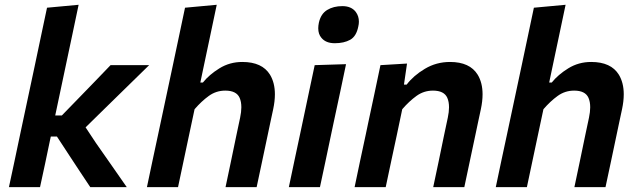

<svg xmlns="http://www.w3.org/2000/svg" viewBox="-20 -764 2604 784"><path d="M16.5 0Q28 -54 39 -105Q49.5 -155.5 62.5 -216.5L121.5 -493.5Q134.5 -555 147 -614.5L172 -732.5L301 -744.5Q288.5 -685 275.5 -623.2Q262.5 -561.5 248 -493.5L205.5 -292.5H232.5L302.5 -364.5Q335 -398 367.2 -431.2Q399.5 -464.5 431.5 -498H589L498 -409Q452.5 -364.5 406.5 -319.5L329.5 -244L371.5 -180.5Q403 -135.5 434.8 -90Q466.5 -44.5 497.5 0H348.5Q327.5 -31.5 306.5 -63.2Q285.5 -95 264.5 -127L212.5 -206.5H187.5L184.5 -193Q173.5 -140.5 164 -95Q154 -49.5 143.5 0Z M580 0Q589.5 -45 602 -104.5Q613 -155 626 -216.5L685 -493.5Q698 -555 710.5 -614Q723 -673 735.5 -732.5L865 -744.5Q852.5 -685 839.5 -623.5Q826.5 -562 812 -493.5L798 -427H808.5Q834 -459 876 -485Q918 -511 969.5 -511Q1050.5 -511 1082.5 -459Q1102.5 -426 1102.5 -379Q1102.5 -351 1095.5 -318Q1091 -297 1085.5 -271.5Q1080 -246 1074 -217Q1061 -155 1050.2 -104.5Q1039.5 -54 1028 0H901Q912.5 -54.5 923 -104.5Q933 -154 945 -210.5L960.5 -283.5Q965.5 -307 965.5 -326Q965.5 -348.5 958.5 -364.5Q945.5 -394 900 -394Q862.5 -394 832.5 -372.2Q802.5 -350.5 774.5 -318L751.5 -210Q739.5 -153.5 729 -103.8Q718.5 -54 707 0Z M1159.5 0Q1169.5 -48 1181.5 -104.5Q1192.5 -155 1205.5 -217L1216 -266.5Q1231.5 -339 1242.5 -392Q1253.5 -444.5 1265 -498L1393 -502Q1381.5 -446.5 1370.2 -393.5Q1359 -340.5 1343 -266.5L1332.5 -217Q1319.5 -155 1308.8 -104.5Q1298 -54 1286.5 0ZM1347 -587.5Q1310.5 -587.5 1292.5 -609.5Q1279.5 -624.5 1279.5 -648.5Q1279.5 -659 1282 -671Q1290 -707.5 1315.8 -723.2Q1341.5 -739 1378 -739Q1415 -739 1433 -715Q1445.5 -698 1445.5 -675.5Q1445.5 -666 1443 -655.5Q1435 -615.5 1409.8 -601.5Q1384.5 -587.5 1347 -587.5Z M1428 0Q1439.5 -53.5 1450 -105Q1461 -155.5 1474 -217L1484.5 -267Q1495.5 -318.5 1508 -377Q1520.5 -435.5 1533.5 -498L1642 -504.5L1629.5 -418.5H1640.5Q1668 -455 1714.8 -483Q1761.5 -511 1817.5 -511Q1898.5 -511 1930.5 -459Q1950.5 -426 1950.5 -379Q1950.5 -351 1943.5 -318Q1939 -297 1933.5 -271.5Q1928 -246 1922 -217Q1909 -155.5 1898.2 -104.8Q1887.5 -54 1876 0H1749Q1760.5 -54.5 1771 -104Q1781 -153.5 1793 -210.5L1808.5 -283.5Q1813.5 -307 1813.5 -326Q1813.5 -348.5 1806.5 -364.5Q1793.5 -394 1748 -394Q1710.5 -394 1680.5 -372.2Q1650.5 -350.5 1622.5 -318L1600 -211Q1587.5 -153.5 1577 -103.8Q1566.5 -54 1555 0Z M2004.5 0Q2014 -45 2026.5 -104.5Q2037.5 -155 2050.5 -216.5L2109.5 -493.5Q2122.5 -555 2135 -614Q2147.5 -673 2160 -732.5L2289.5 -744.5Q2277 -685 2264 -623.5Q2251 -562 2236.5 -493.5L2222.5 -427H2233Q2258.5 -459 2300.5 -485Q2342.5 -511 2394 -511Q2475 -511 2507 -459Q2527 -426 2527 -379Q2527 -351 2520 -318Q2515.5 -297 2510 -271.5Q2504.5 -246 2498.5 -217Q2485.5 -155 2474.8 -104.5Q2464 -54 2452.5 0H2325.5Q2337 -54.5 2347.5 -104.5Q2357.5 -154 2369.5 -210.5L2385 -283.5Q2390 -307 2390 -326Q2390 -348.5 2383 -364.5Q2370 -394 2324.5 -394Q2287 -394 2257 -372.2Q2227 -350.5 2199 -318L2176 -210Q2164 -153.5 2153.5 -103.8Q2143 -54 2131.5 0Z"/></svg>

Font: Heraclito SemiBold
Style: Italic
Weight: 600
Italic angle: -12°
Designer: Kostas Bartsokas (font) & Cristiano Sobral (main changes)
Foundry: Kostas Bartsokas (font) & Cristiano Sobral (main changes)
Version: Version 1.00;July 8, 2020;FontCreator 13.0.0.2655 64-bit